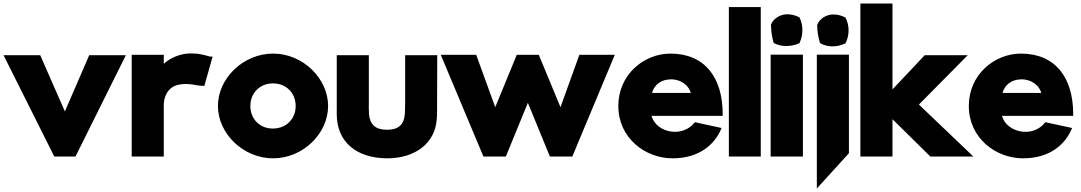

<svg xmlns="http://www.w3.org/2000/svg" viewBox="-33 -888 6129 1089"><path d="M-13 -575 275 0H395L681 -575H473L335 -256L195 -575Z M714 0H896V-294C896 -334 916 -399 988 -409C1023 -415 1052 -410 1080 -405C1094 -403 1107 -401 1118 -401H1126L1173 -567H1160C1154 -567 1129 -577 1090 -583H1089C1075 -584 1059 -585 1040 -585C982 -582 929 -557 896 -526V-577H714Z M1203 -287C1203 -131 1346 10 1516 10C1686 10 1828 -131 1828 -287C1828 -442 1686 -584 1516 -584C1347 -584 1203 -444 1203 -287ZM1387 -287C1387 -362 1442 -415 1515 -415C1589 -415 1644 -362 1644 -287C1644 -212 1589 -159 1515 -159C1442 -158 1387 -212 1387 -287Z M1877 -240C1877 -83 1989 9 2162 10C2323 10 2434 -76 2444 -210C2446 -228 2446 -246 2446 -265L2447 -575H2265V-315C2265 -289 2264 -262 2263 -239C2258 -181 2227 -152 2162 -152C2098 -152 2066 -180 2060 -239C2059 -263 2058 -288 2059 -315V-575H1877Z M2467 -577 2709 0H2836L2961 -305L3086 0H3213L3454 -577H3253L3146 -280L3023 -577H2898L2776 -280L2668 -577Z M3474 -287C3474 -104 3628 10 3781 10C3940 10 4021 -75 4055 -151L4060 -162L3908 -195L3904 -190C3877 -156 3829 -136 3781 -141C3724 -146 3676 -181 3662 -231H4066V-241C4066 -450 3963 -584 3770 -584C3618 -584 3474 -464 3474 -287ZM3665 -361C3677 -405 3715 -438 3773 -438C3833 -438 3875 -400 3885 -361Z M4101 0H4282V-848H4101Z M4338 0H4521V-578H4338ZM4340 -747C4340 -712 4346 -678 4354 -648L4356 -644L4360 -642C4379 -632 4402 -627 4426 -627C4451 -627 4477 -632 4498 -642L4502 -643L4503 -647C4513 -668 4518 -692 4518 -717C4518 -742 4513 -766 4503 -786L4502 -789L4498 -791C4479 -801 4456 -807 4432 -807C4391 -807 4354 -782 4341 -751L4340 -749Z M4600 181 4782 -19V-578H4600ZM4602 -745C4602 -711 4608 -677 4617 -647L4619 -643L4623 -641C4642 -631 4664 -625 4688 -625C4714 -625 4739 -631 4759 -641L4763 -642L4764 -646C4774 -666 4780 -690 4780 -716C4780 -741 4774 -765 4764 -785L4763 -788L4759 -790C4740 -800 4718 -806 4694 -806C4652 -806 4616 -781 4603 -749L4602 -747Z M4847 0H5029V-212L5244 0H5488L5179 -295L5456 -575H5212L5029 -381V-868H4847Z M5462 -287C5462 -104 5616 10 5769 10C5928 10 6009 -75 6043 -151L6048 -162L5896 -195L5892 -190C5865 -156 5817 -136 5769 -141C5712 -146 5664 -181 5650 -231H6054V-241C6054 -450 5951 -584 5758 -584C5606 -584 5462 -464 5462 -287ZM5653 -361C5665 -405 5703 -438 5761 -438C5821 -438 5863 -400 5873 -361Z"/></svg>

Font: Rabbid Highway Sign IV
Style: Blk
Weight: 400
Foundry: Cannot Into Space Fonts
Version: Version 0.277